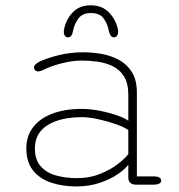

<svg xmlns="http://www.w3.org/2000/svg" viewBox="-20 -680 659 707"><path d="M481 0Q467 0 459.8 -6.8Q452.5 -13.5 452.5 -26V-73.5Q441 -57.5 413.8 -38.8Q386.5 -20 347.5 -6.8Q308.5 6.5 261.5 6.5Q208.5 6.5 166.8 -8Q125 -22.5 101 -53.2Q77 -84 77 -133.5Q77 -179 101.8 -211.5Q126.5 -244 172.5 -261.5Q218.5 -279 281.5 -279Q313 -279 348 -272Q383 -265 411.5 -255Q440 -245 452.5 -235.5V-331Q452.5 -373.5 436.5 -398.8Q420.5 -424 394.5 -436.5Q368.5 -449 338.8 -453Q309 -457 281 -457Q246 -457 205.8 -446.5Q165.5 -436 141.5 -423.5Q135.5 -420.5 130 -418.8Q124.5 -417 120.5 -417Q113 -417 109 -421.8Q105 -426.5 105 -431.5Q105 -437 110 -442.2Q115 -447.5 124.5 -452.5Q151 -465.5 194.8 -476.5Q238.5 -487.5 287.5 -487.5Q319.5 -487.5 353.8 -481.5Q388 -475.5 417.5 -459.8Q447 -444 465.5 -414.8Q484 -385.5 484 -339V-30.5H545Q559 -30.5 566.2 -26.5Q573.5 -22.5 573.5 -15Q573.5 -8 566.2 -4Q559 0 545 0ZM452.5 -201Q438.5 -211.5 407.5 -222.5Q376.5 -233.5 342.2 -241Q308 -248.5 282.5 -248.5Q202 -248.5 155.2 -219.2Q108.5 -190 108.5 -133.5Q108.5 -92 129.5 -68Q150.5 -44 185.8 -34Q221 -24 263.5 -24Q310 -24 348.5 -39.5Q387 -55 414 -76Q441 -97 452.5 -112.5ZM399.5 -542.5Q391.5 -542.5 387 -549.5Q382.5 -556.5 380 -569.5Q376 -591.5 361.8 -611.8Q347.5 -632 315 -632Q283 -632 268.5 -611.5Q254 -591 249.5 -569Q247.5 -556 243 -549.2Q238.5 -542.5 230 -542.5Q223.5 -542.5 219.2 -547.8Q215 -553 215 -563Q215 -565 215.2 -567.5Q215.5 -570 216 -572.5Q223 -608 247.5 -634.2Q272 -660.5 314 -660.5Q356 -660.5 381.2 -634.2Q406.5 -608 414 -572.5Q414.5 -570 414.8 -567.5Q415 -565 415 -563Q415 -553 410.8 -547.8Q406.5 -542.5 399.5 -542.5Z"/></svg>

Font: Sono ExtraLight Monospace ExtraLight
Style: Regular
Weight: 250
Version: Version 2.112